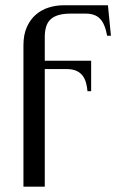

<svg xmlns="http://www.w3.org/2000/svg" viewBox="-20 -510 491 720"><path d="M396 -376 384.8 -490.2H217.8Q189.9 -490.2 163.1 -481.9Q136.2 -473.6 115 -455.6Q93.8 -437.5 80.8 -408.9Q67.9 -380.4 67.9 -339.8V189.9H147.9V-251H229Q252.4 -251 267.1 -244.1Q281.7 -237.3 290.3 -225.6Q298.8 -213.9 302.7 -199Q306.6 -184.1 308.1 -168H321.8V-282.2H147.9V-371.1Q147.9 -393.6 153.1 -410.2Q158.2 -426.8 169.7 -437.5Q181.2 -448.2 200 -453.6Q218.8 -459 246.1 -459H300.8Q336.4 -459 355 -439.9Q373.5 -420.9 381.8 -376Z"/></svg>

Font: Galatia SIL
Style: Regular
Weight: 400
Designer: Development by SIL's NRSI team
Version: Version 2.1